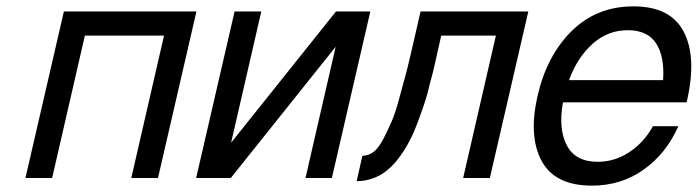

<svg xmlns="http://www.w3.org/2000/svg" viewBox="-20 -560 2195 604"><path d="M181 -524H598L477 0H393L496 -448H247L144 0H60Z M718 -524H802L707 -111L1037 -524H1145L1024 0H941L1036 -413L706 0H597Z M1303 -524H1642L1521 0H1437L1540 -448H1368L1346 -350Q1343 -336 1336.5 -312.5Q1330 -289 1329 -283Q1322 -253 1308 -214Q1291 -165 1282 -145Q1266 -110 1250 -85Q1229 -53 1210 -35Q1186 -12 1161 -2Q1132 10 1102 10L1120 -70Q1139 -70 1155 -82Q1170 -93 1186 -123Q1201 -152 1213 -180Q1224 -205 1238 -258Q1259 -335 1261 -343Q1264 -354 1271.5 -387Q1279 -420 1284 -441Z M1842 24Q1726 24 1684 -53.5Q1642 -131 1671 -258Q1700 -385 1778.5 -462.5Q1857 -540 1973 -540Q2090 -540 2131.5 -459Q2173 -378 2140 -238H2055H1751Q1736 -155 1763 -103Q1790 -51 1860 -51Q1914 -51 1960 -81.5Q2006 -112 2034 -163H2114Q2076 -77 2005 -26.5Q1934 24 1842 24ZM1955 -465Q1892 -465 1844 -422Q1796 -379 1770 -308H2066Q2071 -382 2044 -423.5Q2017 -465 1955 -465Z"/></svg>

Font: Miedinger
Style: Italic
Weight: 400
Italic angle: -13°
Version: Version 001.000